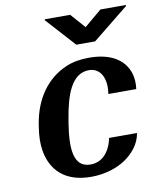

<svg xmlns="http://www.w3.org/2000/svg" viewBox="-85 -817 742 894"><g transform="rotate(-10 286.0 -370.0)"><path d="M73 -257C67 -220 66 -184 71 -152C86 -57 149 10 274 10C339 10 397 -9 437 -36C475 -62 511 -102 519 -154H387C373 -86 334 -47 281 -47C197 -47 195 -142 213 -255L216 -273C234 -384 267 -481 349 -481C403 -481 431 -429 419 -356H551C555 -383 553 -409 546 -432C525 -496 464 -538 360 -538C319 -538 282 -532 250 -518C158 -479 94 -393 75 -271ZM187 -746 312 -608H401L571 -745L572 -750H451L369 -681L308 -750H188Z"/></g></svg>

Font: Aerodynamic
Style: Obl
Weight: 500
Designer: Google
Version: Version 2.000980; 2014